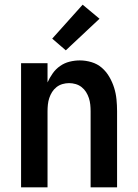

<svg xmlns="http://www.w3.org/2000/svg" viewBox="-20 -800 590 820"><path d="M70 0V-530H183V-448Q192 -468 205 -486.5Q218 -505 236.5 -518Q255 -531 277 -536.5Q299 -542 321 -542Q346 -542 371 -534.5Q396 -527 415 -510.5Q434 -494 447 -471.5Q460 -449 467.5 -425Q475 -401 477.5 -375.5Q480 -350 480 -325V0H367V-325Q367 -339 365.5 -353.5Q364 -368 359.5 -381.5Q355 -395 347.5 -407Q340 -419 328.5 -428Q317 -437 303 -441Q289 -445 275 -445Q261 -445 247 -441Q233 -437 221.5 -428Q210 -419 202.5 -407Q195 -395 190.5 -381.5Q186 -368 184.5 -353.5Q183 -339 183 -325V0ZM261 -585 203 -635 333 -780 405 -720Z"/></svg>

Font: Lode
Style: Bold
Weight: 700
Monospace: yes
Designer: Belleve Invis
Foundry: Belleve Invis
Version: Version 29.2.0; ttfautohint (v1.8.3)